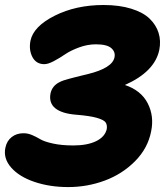

<svg xmlns="http://www.w3.org/2000/svg" viewBox="-33 -737 666 775"><path d="M242.2 18.1Q168 18.1 106.4 -2.7Q44.9 -23.4 12.2 -60.5Q-20.5 -97.7 -11.2 -141.1Q-5.4 -168.5 14.2 -183.8Q33.7 -199.2 62 -199.2Q80.1 -199.2 97.7 -191.4Q115.2 -183.6 130.4 -174.6Q145.5 -165.5 180.4 -157.7Q215.3 -149.9 263.2 -149.9Q319.3 -149.9 355 -167.2Q390.6 -184.6 397.9 -215.8Q400.4 -232.9 393.1 -243.2Q385.7 -253.4 357.4 -261.5Q329.1 -269.5 274.9 -273.9Q217.3 -278.3 190.4 -299.8Q163.6 -321.3 170.9 -359.9Q177.7 -391.1 208 -405.8Q214.4 -409.2 223.6 -412.4Q232.9 -415.5 245.6 -418.9Q258.3 -422.4 268.1 -424.8Q277.8 -427.2 295.4 -431.6Q313 -436 321.8 -438Q420.9 -462.4 429.2 -505.9Q433.6 -527.3 416.3 -542.7Q398.9 -558.1 354 -558.1Q320.3 -558.1 286.4 -545.7Q252.4 -533.2 230.2 -518.1Q208 -502.9 184.6 -490.5Q161.1 -478 146 -478Q113.3 -478 98.1 -506.3Q83 -534.7 89.8 -571.8Q101.6 -630.4 187.7 -673.6Q273.9 -716.8 384.8 -716.8Q448.7 -716.8 496.8 -701.9Q544.9 -687 571 -661.6Q597.2 -636.2 607.2 -604Q617.2 -571.8 609.9 -535.2Q591.3 -447.3 471.2 -394Q536.6 -372.1 563.2 -320.1Q589.8 -268.1 577.1 -207Q564 -138.7 512.2 -86.4Q460.4 -34.2 389.9 -8.1Q319.3 18.1 242.2 18.1Z"/></svg>

Font: Shantell Sans Normal
Style: Italic
Weight: 800
Italic angle: -11.31°
Designer: Stephen Nixon, Anya Danilova, Shantell Martin
Foundry: Arrow Type
Version: Version 1.006;[559af2be0]